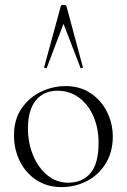

<svg xmlns="http://www.w3.org/2000/svg" viewBox="-20 -750 517 783"><path d="M37 -198Q37 -263 68.5 -308.5Q100 -354 148.5 -376.5Q197 -399 248 -399Q306 -399 349.5 -370Q393 -341 416.5 -293.5Q440 -246 440 -193Q440 -131 411.5 -84Q383 -37 335 -12Q287 13 230 13Q173 13 129 -15.5Q85 -44 61 -92.5Q37 -141 37 -198ZM382 -167Q382 -227 361 -275.5Q340 -324 302 -352Q264 -380 215 -380Q158 -380 126 -340.5Q94 -301 94 -227Q94 -167 115 -116.5Q136 -66 173 -35.5Q210 -5 258 -5Q316 -5 349 -44Q382 -83 382 -167ZM308 -474 239 -653 171 -474Q171 -472 167 -472Q164 -472 161.5 -473.5Q159 -475 160 -476L228 -725Q229 -730 239 -730Q250 -730 251 -725L318 -476Q320 -474 314.5 -472.5Q309 -471 308 -474Z"/></svg>

Font: Cormorant Garamond Light
Style: Regular
Weight: 300
Designer: Christian Thalmann (Catharsis Fonts)
Version: Version 3.000